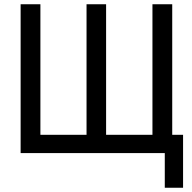

<svg xmlns="http://www.w3.org/2000/svg" viewBox="-20 -720 904 903"><path d="M755 163V0H77V-700H170V-86H387V-700H479V-86H697V-700H790V-86H841V163Z"/></svg>

Font: Zen Kaku Gothic Antique Medium
Style: Regular
Weight: 500
Designer: Yoshimichi Ohira
Foundry: Positype
Version: Version 1.002